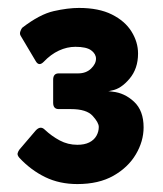

<svg xmlns="http://www.w3.org/2000/svg" viewBox="-20 -711 412 484"><path d="M175 -247Q130 -247 94 -264.5Q58 -282 29 -313Q23 -320 24.5 -325Q26 -330 29 -334L70 -382Q82 -395 93 -384Q110 -368 130.5 -357Q151 -346 175 -346Q193 -346 205 -352Q217 -358 223 -368.5Q229 -379 229 -391Q229 -402 213.5 -419Q198 -436 159 -436Q152 -436 145.5 -436Q139 -436 128 -436Q114 -436 114 -452V-510Q114 -526 128 -526Q137 -526 150.5 -526Q164 -526 177 -526Q197 -526 209.5 -538Q222 -550 222 -563Q222 -575 210 -584Q198 -593 170 -593Q149 -593 128.5 -583.5Q108 -574 90 -555Q78 -543 70 -557L32 -621Q29 -626 31.5 -632.5Q34 -639 36 -641Q80 -675 115.5 -683Q151 -691 179 -691Q229 -691 262 -674.5Q295 -658 311.5 -631.5Q328 -605 328 -576Q328 -538 306.5 -512.5Q285 -487 262 -483Q258 -482 255.5 -481.5Q253 -481 253 -481Q253 -481 255 -481Q257 -481 263 -480Q294 -477 318 -454.5Q342 -432 342 -390Q342 -355 322.5 -322Q303 -289 266 -268Q229 -247 175 -247Z"/></svg>

Font: Glory ExtraBold
Style: Regular
Weight: 800
Designer: Robert Leuschke
Foundry: Robert Leuschke
Version: Version 1.011